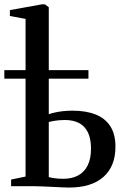

<svg xmlns="http://www.w3.org/2000/svg" viewBox="-42 -838 564 864"><path d="M268.5 6Q256 6 236.2 5Q216.5 4 194.5 3Q172.5 2 152 1Q131.5 0 117 0H8V-30L73 -43.5V-753L2.5 -766V-792.5L146.5 -818.5H160L177.5 -805.5V-324Q190 -328.5 206 -332Q222 -335.5 241.8 -337.8Q261.5 -340 284.5 -340Q344.5 -340 387.8 -323Q431 -306 454.2 -270.2Q477.5 -234.5 477.5 -178Q477.5 -89.5 423.5 -41.8Q369.5 6 268.5 6ZM243.5 -33.5Q281.5 -33.5 309.2 -48.2Q337 -63 352.2 -93Q367.5 -123 367.5 -169.5Q367.5 -214.5 353.2 -243Q339 -271.5 312.8 -284.8Q286.5 -298 250.5 -298Q236.5 -298 222.8 -296.8Q209 -295.5 197.5 -293.5Q186 -291.5 177.5 -289V-41Q188.5 -38 204.8 -35.8Q221 -33.5 243.5 -33.5ZM-22.5 -484V-522.5H356V-484Z"/></svg>

Font: Merriweather 96pt Medium
Style: Regular
Weight: 500
Version: Version 2.100